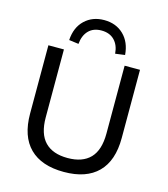

<svg xmlns="http://www.w3.org/2000/svg" viewBox="-134 -1044 1014 1158"><g transform="rotate(15 372.5 -465.0)"><path d="M373 9Q233 9 159.5 -64Q86 -137 86 -279V-705H183V-281Q183 -178 231.5 -128Q280 -78 373 -78Q466 -78 514 -128Q562 -178 562 -281V-705H658V-279Q658 -137 585 -64Q512 9 373 9ZM259 -760 199 -768Q204 -848 252 -893.5Q300 -939 373 -939Q447 -939 494.5 -893Q542 -847 548 -768L488 -760Q484 -813 454 -843.5Q424 -874 373 -874Q323 -874 293.5 -844Q264 -814 259 -760Z"/></g></svg>

Font: Nunito Sans 10pt Medium
Style: Regular
Weight: 500
Designer: Vernon Adams
Foundry: Vernon Adams
Version: Version 3.101;gftools[0.9.27]